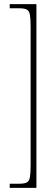

<svg xmlns="http://www.w3.org/2000/svg" viewBox="-20 -780 273 928"><path d="M27 128V108H72Q97 108 109 102Q121 96 124.5 77Q128 58 128 20V-652Q128 -691 124.5 -709.5Q121 -728 109 -734Q97 -740 72 -740H27V-760H156V128Z"/></svg>

Font: Noto Serif Tamil ExtraCondensed Thin
Style: Regular
Weight: 100
Width: 2
Designer: Indian Type Foundry, Tom Grace, and the Monotype Design Team
Foundry: Monotype Imaging Inc.
Version: Version 2.004; ttfautohint (v1.8.4.7-5d5b)